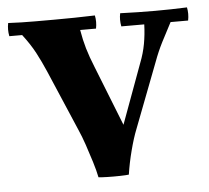

<svg xmlns="http://www.w3.org/2000/svg" viewBox="-47 -506 617 567"><g transform="rotate(-5 262.0 -222.5)"><path d="M527 -462Q531 -443 527 -423H475Q459 -393 445.5 -366.5Q432 -340 421 -310L347 -117Q337 -92 327.5 -55.5Q318 -19 313 15Q307 16 287.5 16.5Q268 17 249 16.5Q230 16 223 15Q219 -5 211 -31Q203 -57 194 -83.5Q185 -110 176 -130L99 -310Q86 -340 72 -366.5Q58 -393 35 -423H-3Q-7 -443 -3 -462Q18 -461 36 -460.5Q54 -460 77 -460Q100 -460 134 -460Q163 -460 193 -460.5Q223 -461 254 -462Q258 -443 254 -423H207Q212 -393 219.5 -367.5Q227 -342 240 -310L310 -133L375 -310Q386 -338 391 -365.5Q396 -393 397 -423H329Q325 -443 329 -462Q360 -461 382 -460.5Q404 -460 433 -460Q462 -460 479 -460.5Q496 -461 527 -462Z"/></g></svg>

Font: Poltawski Nowy
Style: Bold
Weight: 700
Designer: Adam Pótawski, Mateusz Machalski, Borys Kosmynka, Ania Wieluska
Foundry: Capitalics.wtf
Version: Version 1.001;gftools[0.9.25]